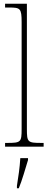

<svg xmlns="http://www.w3.org/2000/svg" viewBox="-20 -780 259 1021"><path d="M7 0H212V-20H200C127 -20 123 -24 123 -94V-760H7V-740H28C88 -740 95 -736 95 -662V-94C95 -24 91 -20 18 -20H7ZM70 208V221H80C97 181 116 113 129 71V61H88C85 111 78 159 70 208Z"/></svg>

Font: Noto Serif Devanagari Condensed Thin
Style: Regular
Weight: 100
Width: 3
Designer: Universal Thirst, Indian Type Foundry and the Monotype Design Team
Foundry: Monotype Imaging Inc.
Version: Version 2.004